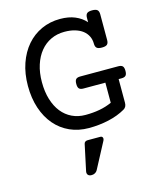

<svg xmlns="http://www.w3.org/2000/svg" viewBox="-124 -678 848 1022"><g transform="rotate(-15 300.0 -166.5)"><path d="M330.1 -200.2Q313.5 -200.2 306.4 -207.5Q299.3 -214.8 299.3 -233.4Q299.3 -252 306.4 -259.3Q313.5 -266.6 330.1 -266.6H539.6Q556.2 -266.6 563.2 -259.3Q570.3 -252 570.3 -233.4Q570.3 -214.8 563.2 -207.5Q556.2 -200.2 539.6 -200.2H523.9V-69.8Q523.9 -45.9 506.3 -36.1Q465.8 -12.7 413.6 -1Q361.3 10.7 304.7 10.7Q247.1 10.7 199.7 -10.7Q152.3 -32.2 118.7 -71.5Q85 -110.8 66.4 -166.3Q47.9 -221.7 47.9 -289.6Q47.9 -357.4 67.1 -412.8Q86.4 -468.3 120.6 -507.8Q154.8 -547.4 201.9 -568.8Q249 -590.3 304.7 -590.3Q352.1 -590.3 387 -575.7Q421.9 -561 445.3 -534.7V-558.6Q445.3 -575.7 453.4 -583Q461.4 -590.3 481.9 -590.3Q502.4 -590.3 510.5 -583Q518.6 -575.7 518.6 -558.6V-417Q518.6 -399.9 510.5 -392.6Q502.4 -385.3 481.9 -385.3Q461.4 -385.3 453.4 -392.6Q445.3 -399.9 445.3 -417Q445.3 -439 436.3 -457.5Q427.2 -476.1 410.2 -489.5Q393.1 -502.9 367.7 -510.5Q342.3 -518.1 309.6 -518.1Q269 -518.1 235.1 -502.2Q201.2 -486.3 176.8 -456.5Q152.3 -426.8 138.7 -384.5Q125 -342.3 125 -289.6Q125 -236.8 137.9 -194.6Q150.9 -152.3 174.3 -122.8Q197.8 -93.3 231 -77.4Q264.2 -61.5 304.7 -61.5Q346.2 -61.5 382.3 -68.1Q418.5 -74.7 450.7 -89.4V-200.2ZM285.2 238.3Q280.8 246.6 272.2 251.5Q263.7 256.3 253.4 256.3Q239.7 256.3 233.4 249Q227.1 241.7 229.5 229L259.8 86.9Q261.2 79.1 266.6 75.2Q272 71.3 280.3 71.3H349.6Q359.4 71.3 362.5 78.6Q365.7 85.9 360.4 96.2Z"/></g></svg>

Font: Courier Prime
Style: Regular
Weight: 400
Designer: Alan Dague-Greene
Foundry: Quote-Unquote Apps
Version: Version 1.203